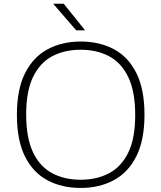

<svg xmlns="http://www.w3.org/2000/svg" viewBox="-20 -964 835 994"><path d="M397.5 9Q300 9 225.5 -30.8Q151 -70.5 109.2 -154.2Q67.5 -238 67.5 -370Q67.5 -502 110 -585.8Q152.5 -669.5 227 -709.2Q301.5 -749 397.5 -749Q495.5 -749 569.8 -709.2Q644 -669.5 686 -585.8Q728 -502 728 -370Q728 -238 685.5 -154.2Q643 -70.5 568.5 -30.8Q494 9 397.5 9ZM397.5 -33.5Q481 -33.5 544.8 -67.2Q608.5 -101 644.2 -174.5Q680 -248 680 -368Q680 -490 644.2 -564.5Q608.5 -639 544.8 -672.8Q481 -706.5 397.5 -706.5Q314 -706.5 250.5 -673Q187 -639.5 151.2 -565.8Q115.5 -492 115.5 -372Q115.5 -250 151 -175.5Q186.5 -101 250.2 -67.2Q314 -33.5 397.5 -33.5ZM374.5 -807 255.5 -944.5H310L420.5 -807Z"/></svg>

Font: Encode Sans Expanded ExtraLight
Style: Regular
Weight: 200
Width: 7
Designer: Multiple Designers
Foundry: Impallari Type
Version: Version 3.000; ttfautohint (v1.8.3) -l 8 -r 50 -G 200 -x 14 